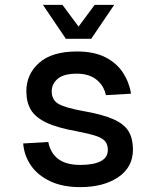

<svg xmlns="http://www.w3.org/2000/svg" viewBox="-20 -755 640 787"><path d="M308 12Q237 12 186 -12Q135 -36 107 -76.5Q79 -117 75 -167L178 -173Q186 -129 218 -104Q250 -79 309 -79Q363 -79 392.5 -94Q422 -109 422 -141Q422 -161 412 -174.5Q402 -188 374.5 -197.5Q347 -207 294 -217Q215 -231 170 -252.5Q125 -274 106.5 -305Q88 -336 88 -381Q88 -451 140.5 -497.5Q193 -544 295 -544Q366 -544 412.5 -520Q459 -496 484.5 -456.5Q510 -417 517 -371L414 -365Q406 -404 375.5 -428.5Q345 -453 295 -453Q241 -453 216.5 -432Q192 -411 192 -381Q192 -345 220 -329Q248 -313 320 -300Q401 -286 445.5 -266Q490 -246 507.5 -216Q525 -186 525 -142Q525 -70 465 -29Q405 12 308 12ZM156 -735H236L302 -646L368 -735H448L354 -596H250Z"/></svg>

Font: Geist Mono Medium
Style: Regular
Weight: 500
Monospace: yes
Designer: Basement.studio, Andrés Briganti, Mateo Zaragoza
Foundry: Basement.studio, Vercel, Andrés Briganti, Guido Ferreyra, Mateo Zaragoza
Version: Version 1.500; ttfautohint (v1.8.4.7-5d5b)